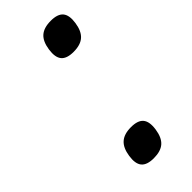

<svg xmlns="http://www.w3.org/2000/svg" viewBox="-177 -539 582 582"><g transform="rotate(-45 113.5 -248.0)"><path d="M122.1 -106Q151.4 -106 162.8 -92Q174.3 -78.1 169.9 -47.9Q165.5 -17.6 149.9 -3.9Q134.3 9.8 104.5 9.8Q75.2 9.8 63.7 -4.2Q52.2 -18.1 56.6 -47.9Q61 -78.1 76.7 -92Q92.3 -106 122.1 -106ZM178.2 -505.9Q207.5 -505.9 219 -491.9Q230.5 -478 226.1 -448.2Q221.7 -418 206.1 -404.1Q190.4 -390.1 160.6 -390.1Q131.3 -390.1 119.9 -404.1Q108.4 -418 112.8 -448.2Q117.2 -478.5 132.8 -492.2Q148.4 -505.9 178.2 -505.9Z"/></g></svg>

Font: Fivo Sans
Style: Italic
Weight: 400
Designer: Alexander Slobzheninov
Foundry: Alexander Slobzheninov
Version: 1.0